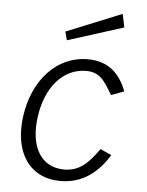

<svg xmlns="http://www.w3.org/2000/svg" viewBox="-53 -778 639 832"><g transform="rotate(5 266.5 -362.5)"><path d="M447 -735 206 -637 216 -600 459 -677ZM314 -526C179 -526 78 -415 56 -256C34 -98 106 10 241 10C332 10 401 -39 451 -121L402 -143C357 -77 316 -41 253 -41C152 -41 101 -127 119 -258C136 -387 210 -475 311 -475C367 -475 390 -445 427 -380L483 -401C455 -474 406 -526 314 -526Z"/></g></svg>

Font: United Sans ExtraLight
Style: Italic
Weight: 200
Italic angle: -8°
Designer: Pablo Impallari, Rodrigo Fuenzalida (Modified by Dan O. Williams)
Version: Version 1.000;PS 001.000;hotconv 1.0.88;makeotf.lib2.5.64775